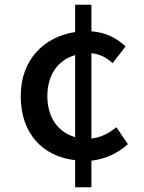

<svg xmlns="http://www.w3.org/2000/svg" viewBox="-20 -755 610 815"><path d="M299 40H368V-73C424 -79 479 -103 523 -143L474 -215C446 -192 410 -171 368 -167V-529C401 -526 431 -512 458 -487L513 -558C478 -591 430 -618 368 -622V-735H299V-619C168 -599 68 -503 68 -347C68 -188 161 -91 299 -75ZM181 -347C181 -436 225 -500 299 -521V-173C225 -194 181 -258 181 -347Z"/></svg>

Font: Noto Sans HK Medium
Style: Regular
Weight: 500
Designer: Ryoko NISHIZUKA 西塚涼子 (kana, bopomofo & ideographs); Paul D. Hunt (Latin, Greek & Cyrillic); Sandoll Communications 산돌커뮤니
Foundry: Adobe
Version: Version 2.002;hotconv 1.0.116;makeotfexe 2.5.65601